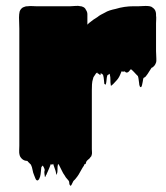

<svg xmlns="http://www.w3.org/2000/svg" viewBox="-20 -541 558 646"><path d="M505 -369Q505 -363 505.5 -357Q506 -351 506 -344Q506 -340 506 -336Q506 -332 504 -328Q501 -320 494 -315Q494 -315 493.5 -315Q493 -315 493 -314Q492 -314 491.5 -313.5Q491 -313 490 -313Q485 -306 481 -299Q477 -292 472 -286Q471 -285 470 -283.5Q469 -282 467 -281Q466 -281 465 -280Q465 -280 464.5 -279.5Q464 -279 463 -279Q462 -278 460 -265Q458 -252 455 -248Q454 -247 451 -249Q448 -255 448 -262Q447 -267 446.5 -273Q446 -279 444 -285L438 -291Q436 -293 431.5 -298Q427 -303 422 -307L421 -308Q420 -308 420 -307.5Q420 -307 419 -307Q417 -305 414.5 -301.5Q412 -298 408 -297Q403 -296 400 -301Q399 -300 395 -300Q391 -300 389 -301L384 -289Q381 -282 377.5 -277Q374 -272 369 -267Q366 -264 363 -260.5Q360 -257 357 -255Q353 -251 353 -253Q351 -265 351.5 -272.5Q352 -280 349 -293Q347 -292 345 -290Q341 -288 341 -287Q339 -280 338.5 -272Q338 -264 336 -257Q335 -256 333.5 -257Q332 -258 331 -259Q330 -267 329.5 -274Q329 -281 327 -288Q327 -290 325.5 -290.5Q324 -291 323 -292Q323 -292 322 -293Q321 -294 319 -295Q319 -290 317 -288Q317 -288 312 -293H310Q309 -293 308.5 -294.5Q308 -296 307 -297Q306 -296 305 -295.5Q304 -295 303 -294Q301 -291 299 -288Q297 -285 295 -282Q294 -281 294 -279.5Q294 -278 293 -276Q290 -267 289.5 -257Q289 -247 289 -237V-39Q289 -34 289.5 -28.5Q290 -23 288 -18Q288 -17 287.5 -16.5Q287 -16 287 -15Q287 -15 285 -13Q281 -7 278 -5Q280 -7 276 -3.5Q272 0 271 2Q271 3 270 4Q269 6 268.5 9Q268 12 265 11Q265 11 265 11.5Q265 12 264 12Q262 16 262 17Q260 19 258.5 22Q257 25 255 28Q247 42 244.5 46.5Q242 51 233 62Q232 63 230.5 64.5Q229 66 227 68Q226 69 223 76Q220 83 218 84Q217 85 214 80Q213 77 213 73.5Q213 70 211 67L205 60Q201 56 198 50Q192 42 188 33Q184 24 179 15Q179 14 178.5 14Q178 14 178 13Q175 10 175 12Q173 20 173.5 29Q174 38 171 46Q170 49 169 43Q168 37 167 34L159 11V10Q156 13 155 13Q153 13 151 11Q148 18 145.5 25Q143 32 139 40Q138 41 137.5 43.5Q137 46 135 48Q134 49 133 52.5Q132 56 131 54Q128 38 130 33.5Q132 29 124 16Q121 18 119 22Q118 29 117.5 37Q117 45 115 53Q115 54 112.5 59.5Q110 65 107 66Q102 67 99 59Q96 51 95 49Q91 40 89.5 30.5Q88 21 84 13Q82 11 80 9Q78 7 76 5Q73 3 73 1Q71 0 67 0Q66 0 65.5 -0.5Q65 -1 63 -1Q55 -4 50 -11Q48 -13 46 -19Q44 -26 44.5 -35Q45 -44 45 -51V-411Q45 -426 45 -444.5Q45 -463 44 -482Q44 -487 44.5 -492.5Q45 -498 46 -502Q49 -511 57 -516Q62 -518 65 -519Q68 -520 74 -520Q81 -521 88 -520.5Q95 -520 101 -520H217Q225 -520 234 -521Q243 -522 251 -520Q254 -520 256 -519Q266 -516 269 -508Q274 -501 274 -493V-458L280 -464Q282 -465 283 -466Q284 -467 284 -467Q286 -469 294.5 -475Q303 -481 307 -483Q313 -488 319.5 -491.5Q326 -495 332 -498Q340 -503 349.5 -506Q359 -509 369 -511Q398 -520 430 -520H447Q452 -520 458 -520.5Q464 -521 470 -521Q477 -521 483.5 -520Q490 -519 494 -515Q500 -511 503 -504Q505 -498 505 -494V-489Q506 -482 505.5 -475.5Q505 -469 505 -463Z"/></svg>

Font: Rubik Wet Paint
Style: Regular
Weight: 400
Designer: Hubert and Fischer, NaN
Foundry: Hubert and Fischer, NaN
Version: Version 2.200